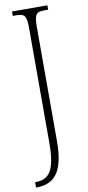

<svg xmlns="http://www.w3.org/2000/svg" viewBox="-104 -753 473 1032"><g transform="rotate(-10 132.5 -237.0)"><path d="M5 240H10C100 239 159 190 159 14V-605C159 -679 169 -690 215 -690H235V-714H42V-690H61C107 -690 117 -679 117 -606V15C117 162 85 211 8 211H5Z"/></g></svg>

Font: Noto Serif Thai ExtraCondensed ExtraLight
Style: Regular
Weight: 200
Width: 2
Designer: Monotype Design Team
Foundry: Monotype Imaging Inc.
Version: Version 2.002